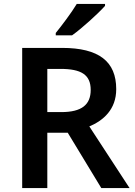

<svg xmlns="http://www.w3.org/2000/svg" viewBox="-20 -958 686 978"><path d="M515 -928V-938H371C344 -893 294 -827 264 -790V-778H347C397 -813 482 -891 515 -928ZM296 -714H93V0H221V-282H325L496 0H640L435 -314C506 -344 572 -400 572 -504C572 -645 484 -714 296 -714ZM288 -607C393 -607 442 -578 442 -500C442 -426 398 -387 292 -387H221V-607Z"/></svg>

Font: Noto Sans Bengali SemiBold
Style: Regular
Weight: 600
Designer: Jelle Bosma - Monotype Design Team
Foundry: Monotype Imaging Inc.
Version: Version 2.003